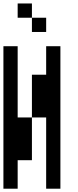

<svg xmlns="http://www.w3.org/2000/svg" viewBox="-20 -1187 457 1123"><path d="M0 -83.3V-916.7H83.3V-500H166.7V-250H83.3V-83.3ZM83.3 -1083.3V-1166.7H166.7V-1083.3ZM250 -1000H166.7V-1083.3H250ZM250 -916.7H333.3V-83.3H250V-500H166.7V-750H250Z"/></svg>

Font: Galmuri11 Condensed
Style: Regular
Weight: 400
Width: 3
Designer: Lee Minseo (quiple)
Version: Version 2.399;hotconv 1.1.1;makeotfexe 2.6.0 DEVELOPMENT